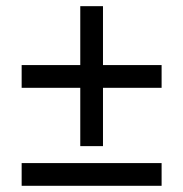

<svg xmlns="http://www.w3.org/2000/svg" viewBox="-20 -599 591 619"><path d="M238.8 -127.9V-315.9H49.8V-389.2H238.8V-579.1H312V-389.2H501V-315.9H312V-127.9ZM501 0H49.8V-73.2H501Z"/></svg>

Font: Coda
Style: Regular
Weight: 400
Designer: vernon adams
Foundry: vernon adams
Version: Version 2.000; ttfautohint (v0.8) -r 50 -G 200 -x